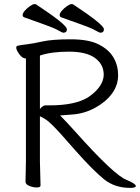

<svg xmlns="http://www.w3.org/2000/svg" viewBox="-20 -900 680 933"><path d="M612 13Q538 13 486 -28.5Q434 -70 347 -168L279 -245Q225 -305 204.5 -318Q184 -331 174 -335V-115L177 1Q177 11 159 11Q141 11 122.5 3.5Q104 -4 104 -17L106 -116V-616H105Q85 -616 66 -648Q59 -660 59 -668.5Q59 -677 67 -678Q87 -682 113 -685Q139 -688 186.5 -698.5Q234 -709 322.5 -709Q411 -709 460 -684Q509 -659 531.5 -620.5Q554 -582 554 -534.5Q554 -487 525.5 -447Q497 -407 445.5 -378Q394 -349 336.5 -344Q279 -339 272 -339Q303 -308 346 -260Q537 -46 597 -25Q640 -7 640 4Q640 13 612 13ZM174 -370Q188 -388 201 -388H221Q343 -388 406 -426Q441 -448 462.5 -477.5Q484 -507 484 -537Q484 -587 442 -618Q400 -649 314.5 -649Q229 -649 174 -630ZM288 -741Q283 -741 263 -752.5Q243 -764 195 -781Q147 -798 97 -816Q90 -819 90 -827.5Q90 -836 101 -848.5Q112 -861 126 -870.5Q140 -880 146.5 -880Q153 -880 155 -879Q305 -780 305 -758Q305 -741 288 -741ZM468 -741Q463 -741 443 -752.5Q423 -764 375 -781Q327 -798 277 -816Q270 -819 270 -827.5Q270 -836 281 -848.5Q292 -861 306 -870.5Q320 -880 326.5 -880Q333 -880 335 -879Q485 -780 485 -758Q485 -741 468 -741Z"/></svg>

Font: LXGW WenKai TC
Style: Regular
Weight: 400
Designer: LXGW / Fontworks Inc.
Foundry: LXGW / Fontworks Inc.
Version: Version 1.330